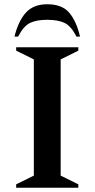

<svg xmlns="http://www.w3.org/2000/svg" viewBox="-20 -882 444 902"><path d="M56 0V-16L139 -57V-603L56 -644V-660H348V-644L265 -603V-57L348 -16V0ZM48 -710Q66 -783 101.5 -822.5Q137 -862 202 -862Q271 -862 305 -822.5Q339 -783 356 -710H339Q314 -760 283 -774.5Q252 -789 202 -789Q152 -789 121.5 -774.5Q91 -760 65 -710Z"/></svg>

Font: Spectral SemiBold
Style: Regular
Weight: 600
Designer: Jean-Baptiste Levee
Foundry: Production Type
Version: Version 2.001